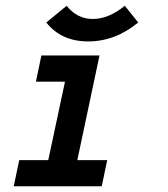

<svg xmlns="http://www.w3.org/2000/svg" viewBox="-20 -648 586 668"><path d="M334 0H27.8L46.9 -90.8H147.9L206.1 -363.8H105L124 -455.1H326.2L249 -90.8H353ZM460.9 -569.8Q380.9 -503.9 287.1 -503.9Q192.9 -503.9 141.1 -569.8L211.9 -627.9Q248 -582 303.2 -582Q357.9 -582 414.1 -627.9Z"/></svg>

Font: Anonymous Pro
Style: Bold Italic
Weight: 700
Italic angle: -12°
Monospace: yes
Designer: Mark Simonson
Version: Version 1.003